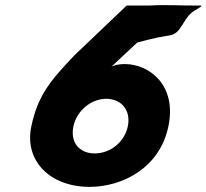

<svg xmlns="http://www.w3.org/2000/svg" viewBox="-20 -737 813 756"><path d="M730.6 -683.7C744.5 -697.3 786.7 -715.3 768.6 -715.2C691.1 -714.3 640.3 -719.4 568.9 -715.2H478.8L272.6 -518.8C178.6 -419.4 129.2 -362.4 103.3 -239.2C75.1 -104.9 175.6 -1.2 332.9 -1.2C459.5 -1.2 608.2 -73.4 643 -239.2C677.4 -402.4 567.2 -484.8 471.1 -484.8C438.8 -484.8 418.9 -474.6 418.9 -474.6L520.4 -569.6C541.8 -574.7 581.8 -587.4 648.8 -597.9C690.7 -604.4 697.4 -651.4 730.6 -683.7ZM269 -239.2C282.3 -302.1 339.5 -348 398.2 -348C458.5 -348 496.5 -302.1 483.2 -239.2C470.4 -178 415 -132.9 353 -132.9C290.9 -132.9 256.2 -178 269 -239.2Z"/></svg>

Font: Hussar
Style: BdOblTwo
Weight: 700
Foundry: Cannot Into Space Fonts
Version: Version 2.00